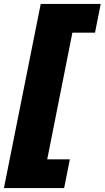

<svg xmlns="http://www.w3.org/2000/svg" viewBox="-43 -762 532 976"><path d="M164 -742H469L440 -596H325L197 48H312L283 194H-23Z"/></svg>

Font: Idrija
Style: Italic
Weight: 800
Italic angle: -11.3°
Designer: Julieta Ulanovsky
Foundry: Julieta Ulanovsky
Version: Version 7.200